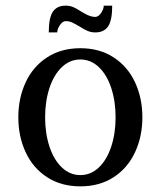

<svg xmlns="http://www.w3.org/2000/svg" viewBox="-20 -651 570 681"><path d="M45 -235Q45 -303 71 -359Q97 -415 147 -447.5Q197 -480 265 -480Q333 -480 383 -447.5Q433 -415 459 -359Q485 -303 485 -235Q485 -167 459 -111Q433 -55 383 -22.5Q333 10 265 10Q197 10 147 -22.5Q97 -55 71 -111Q45 -167 45 -235ZM390 -235Q390 -292 374.5 -339Q359 -386 330.5 -413Q302 -440 265 -440Q228 -440 199.5 -413Q171 -386 155.5 -339Q140 -292 140 -235Q140 -178 155.5 -131Q171 -84 199.5 -57Q228 -30 265 -30Q302 -30 330.5 -57Q359 -84 374.5 -131Q390 -178 390 -235ZM213 -631Q228 -631 240.5 -625.5Q253 -620 268 -610Q271 -608 281 -602.5Q291 -597 300 -594Q309 -591 318 -591Q329 -591 338.5 -605Q348 -619 348 -631H378Q378 -579 363.5 -557.5Q349 -536 318 -536Q304 -536 291.5 -541Q279 -546 264 -556Q247 -566 236.5 -571Q226 -576 213 -576Q202 -576 192.5 -562Q183 -548 183 -536H153Q153 -588 167.5 -609.5Q182 -631 213 -631Z"/></svg>

Font: Philosopher
Style: Regular
Weight: 400
Designer: Jovanny Lemonad
Foundry: Jovanny Lemonad
Version: Version 2.000